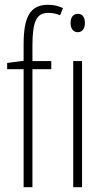

<svg xmlns="http://www.w3.org/2000/svg" viewBox="-20 -785 436 805"><path d="M195 -495V-529H116V-593C116 -694 132 -731 183 -731C199 -731 216 -728 232 -721L244 -751C227 -759 207 -765 182 -765C104 -765 79 -711 79 -598V-530L10 -521V-495H79V0H116V-495ZM307 -727C284 -727 276 -709 276 -688C276 -667 286 -650 306 -650C325 -650 336 -665 336 -689C336 -709 328 -727 307 -727ZM324 -529H287V0H324Z"/></svg>

Font: Noto Sans ExtraCondensed ExtraLight
Style: Regular
Weight: 200
Width: 2
Designer: Monotype Design Team
Foundry: Monotype Imaging Inc.
Version: Version 2.013